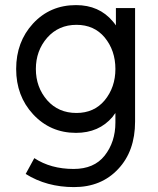

<svg xmlns="http://www.w3.org/2000/svg" viewBox="-20 -532 630 764"><path d="M284.3 -433.2Q354.5 -433.2 396.5 -383Q439.2 -331 439.2 -257.5Q439.2 -184.8 396.5 -132.8Q354.5 -82.5 284.3 -82.5Q212.5 -82.5 168 -132.8Q122.7 -184.8 122.7 -257.5Q122.7 -330.2 168 -382.2Q213.3 -433.2 284.3 -433.2ZM282.5 -511.7Q179.2 -511.7 111.3 -438.2Q44.3 -365.3 44.3 -257.5Q44.3 -150.3 111.3 -77.7Q180 -3.3 282.5 -3.3Q373.8 -3.3 427.8 -66.8Q430.5 -71.2 433.5 -74.9Q436.5 -78.7 439.2 -82.2V-44.3Q439.2 33 396.2 87.5Q354.2 140.3 273 140.3Q182 140.3 116.5 97.2L82.2 160.2Q165.8 212.5 274.5 212.5Q383.2 212.5 450.3 140.5Q517.5 69.3 517.5 -48.2V-499.8H441.2V-431Q438.3 -435.5 435 -439.5Q431.7 -443.5 428.8 -447Q374.3 -511.7 282.5 -511.7Z"/></svg>

Font: Unageo Variable
Style: Regular
Weight: 300
Designer: Richard Sepsi
Foundry: Richard Sepsi
Version: Version 2.200